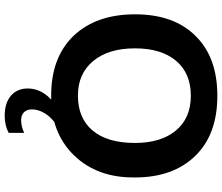

<svg xmlns="http://www.w3.org/2000/svg" viewBox="-84 -654 946 818"><g transform="rotate(90 389.0 -245.0)"><path d="M736 -347Q738 -186 641.5 -87Q545 12 387 10Q225 10 133 -85Q41 -182 41 -347Q41 -513 133 -605Q224 -698 388 -698Q553 -698 644 -604Q736 -510 736 -347ZM589 -347Q589 -458 536 -521.5Q483 -585 388 -585Q292 -585 239 -522Q186 -459 186 -347Q186 -234 240 -169Q294 -104 387 -104Q484 -104 536.5 -167Q589 -230 589 -347ZM473 208Q419 208 388 181.5Q357 155 357 110Q357 73 378 40.5Q399 8 434 -10H509Q479 10 462.5 37.5Q446 65 446 92Q446 113 458 125.5Q470 138 492 138Q519 138 546 125V191Q515 208 473 208Z"/></g></svg>

Font: Libra Sans
Style: Bold
Weight: 700
Foundry: Context Ltd
Version: Version 1.000